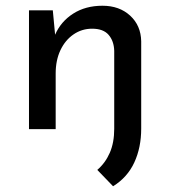

<svg xmlns="http://www.w3.org/2000/svg" viewBox="-20 -450 593 669"><path d="M472 -2Q472 64 448 116Q424 168 374 199L319 142Q347 118 362.5 82.5Q378 47 378 -1V-273Q377 -307 358.5 -328.5Q340 -350 301 -350Q265 -350 236 -330Q207 -310 190.5 -275Q174 -240 174 -194V0H81V-414H164L172 -329Q192 -375 235 -402.5Q278 -430 337 -430Q396 -430 433.5 -395.5Q471 -361 472 -306Z"/></svg>

Font: Josefin Sans Thin
Style: Regular
Weight: 400
Version: Version 2.000